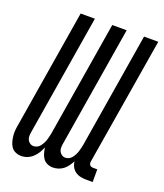

<svg xmlns="http://www.w3.org/2000/svg" viewBox="-137 -826 788 925"><g transform="rotate(20 257.0 -363.5)"><path d="M81 8Q66 8 52 2Q38 -4 30 -15.5Q22 -27 18 -41.5Q14 -56 12.5 -71Q11 -86 12.5 -101.5Q14 -117 17 -132L116 -735H189L88 -120Q86 -109 85.5 -98.5Q85 -88 89 -78.5Q93 -69 101.5 -63Q110 -57 121 -57Q130 -57 139 -61.5Q148 -66 154 -74Q160 -82 164.5 -90.5Q169 -99 172 -108Q175 -117 177 -126Q179 -135 181 -144L278 -735H352L251 -120Q249 -109 248.5 -98.5Q248 -88 252 -78.5Q256 -69 264.5 -63Q273 -57 283 -57Q293 -57 302 -61.5Q311 -66 317 -74Q323 -82 327.5 -90.5Q332 -99 335 -108Q338 -117 340 -126Q342 -135 344 -144L441 -735H514L406 -82Q405 -77 406 -72Q407 -67 410 -63.5Q413 -60 417.5 -58.5Q422 -57 427 -57H448V8H416Q401 8 386 5Q371 2 359 -6.5Q347 -15 340 -28Q333 -41 332 -56Q325 -43 316.5 -31Q308 -19 296.5 -10Q285 -1 271 3.5Q257 8 244 8Q228 8 214.5 2Q201 -4 193 -15.5Q185 -27 181 -41Q177 -55 175 -70Q169 -55 160.5 -41Q152 -27 139.5 -15.5Q127 -4 112 2Q97 8 81 8Z"/></g></svg>

Font: Iosevka Fixed
Style: Italic
Weight: 400
Italic angle: -9°
Monospace: yes
Designer: Belleve Invis
Foundry: Belleve Invis
Version: Version 33.2.4